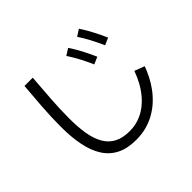

<svg xmlns="http://www.w3.org/2000/svg" viewBox="-181 -1048 1362 1362"><g transform="rotate(-45 500.0 -367.0)"><path d="M481.7 55.4Q395.5 55.4 335.7 25.4Q275.9 -4.6 239.2 -61.9Q202.5 -119.1 185.8 -201.3Q169.2 -283.4 169.2 -386.7Q169.2 -487.8 176.7 -588.1Q184.3 -688.5 191.7 -776.3H274.7Q267.3 -680.3 260.1 -582.4Q252.9 -484.4 252.9 -386.7Q252.9 -300.3 264.5 -232.6Q276.1 -164.9 303.4 -117.6Q330.8 -70.2 377.2 -45.8Q423.7 -21.3 493.4 -21.3Q543.8 -21.3 587 -36.6Q630.2 -51.8 666 -78.8Q701.9 -105.8 730.8 -141.1Q759.7 -176.5 781.6 -217.5Q803.4 -258.6 818.4 -300.6L893.8 -272.2Q880.2 -234.2 860.3 -195Q840.3 -155.8 813.4 -119.1Q786.6 -82.3 752.9 -50.9Q719.3 -19.6 677.9 4.5Q636.6 28.5 587.6 42Q538.7 55.4 481.7 55.4ZM800 -575.7Q776.8 -627.9 753.1 -672.7Q729.3 -717.5 702.2 -758.6L751.7 -790.1Q782.5 -744.1 807.5 -695.4Q832.6 -646.8 853.8 -599.2ZM650 -534Q626.8 -586.3 603.1 -631.1Q579.3 -675.8 552.2 -716.9L601.7 -748.4Q632.5 -702.4 657.5 -653.8Q682.6 -605.2 703.8 -557.6Z"/></g></svg>

Font: Murecho Thin
Style: Regular
Weight: 100
Designer: Neil Summerour
Foundry: Positype
Version: Version 1.010